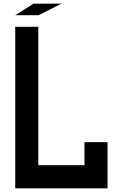

<svg xmlns="http://www.w3.org/2000/svg" viewBox="-20 -1020 665 1040"><path d="M62.5 -875H187.5V-125H437.5V-250H562.5V0H62.5ZM62.5 -937.5 161.1 -1000H312.5L188.5 -937.5Z"/></svg>

Font: Oldtimer
Style: Regular
Weight: 400
Designer: GGBotNet
Foundry: GGBotNet
Version: 1.00